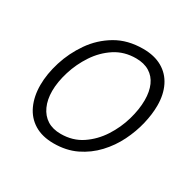

<svg xmlns="http://www.w3.org/2000/svg" viewBox="-122 -657 833 815"><g transform="rotate(30 294.0 -250.0)"><path d="M231 19Q175 19 136.5 -4.5Q98 -28 78.5 -70.5Q59 -113 59 -168Q59 -222 78 -283Q97 -344 134.5 -398Q172 -452 228.5 -485.5Q285 -519 361 -519Q416 -519 454.5 -497Q493 -475 513 -434.5Q533 -394 533 -340Q533 -298 521.5 -249.5Q510 -201 486.5 -153.5Q463 -106 426.5 -67Q390 -28 341.5 -4.5Q293 19 231 19ZM237 -31Q296 -31 340.5 -61Q385 -91 415 -137.5Q445 -184 460 -236Q475 -288 475 -333Q475 -375 461.5 -405.5Q448 -436 421 -452.5Q394 -469 355 -469Q297 -469 252.5 -440Q208 -411 177.5 -365Q147 -319 131 -267Q115 -215 115 -171Q115 -129 129.5 -97Q144 -65 171 -48Q198 -31 237 -31Z"/></g></svg>

Font: Playwrite US Trad ExtraLight
Style: Regular
Weight: 250
Designer: Veronika Burian, José Scaglione
Foundry: TypeTogether
Version: Version 1.003